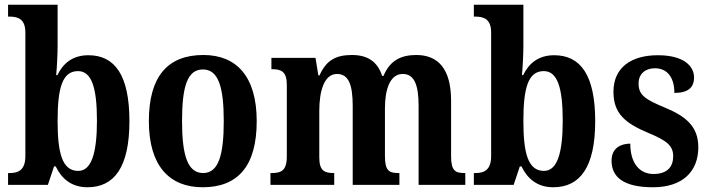

<svg xmlns="http://www.w3.org/2000/svg" viewBox="-20 -780 2995 810"><path d="M349 10C463 10 526 -76 526 -269C526 -462 465 -547 353 -547C287 -547 246 -513 222 -463H217C220 -493 223 -552 223 -586V-760H14V-710H19C56 -710 87 -700 87 -643V-121C87 -59 53 -50 21 -50H14V0H182L208 -78H215C240 -26 282 10 349 10ZM310 -59C242 -59 223 -135 223 -270C223 -409 243 -480 309 -480C366 -480 389 -412 389 -271C389 -135 366 -59 310 -59Z M835 10C985 10 1063 -81 1063 -269C1063 -457 978 -548 838 -548C687 -548 608 -457 608 -269C608 -81 694 10 835 10ZM837 -50C771 -50 748 -126 748 -269C748 -414 770 -487 836 -487C901 -487 924 -414 924 -269C924 -126 902 -50 837 -50Z M1121 0H1390V-50H1388C1349 -50 1327 -59 1327 -116V-312C1327 -395 1347 -468 1402 -468C1452 -468 1468 -419 1468 -333V0H1665V-50H1661C1622 -50 1604 -59 1604 -121V-324C1604 -402 1625 -468 1679 -468C1729 -468 1746 -419 1746 -333V0H1943V-50H1940C1901 -50 1883 -59 1883 -121V-355C1883 -490 1828 -548 1736 -548C1672 -548 1625 -525 1598 -460H1592C1572 -523 1527 -548 1465 -548C1396 -548 1356 -525 1328 -462H1323L1311 -536H1125V-488H1128C1166 -488 1190 -479 1190 -422V-120C1190 -59 1165 -50 1126 -50H1121Z M2314 10C2428 10 2491 -76 2491 -269C2491 -462 2430 -547 2318 -547C2252 -547 2211 -513 2187 -463H2182C2185 -493 2188 -552 2188 -586V-760H1979V-710H1984C2021 -710 2052 -700 2052 -643V-121C2052 -59 2018 -50 1986 -50H1979V0H2147L2173 -78H2180C2205 -26 2247 10 2314 10ZM2275 -59C2207 -59 2188 -135 2188 -270C2188 -409 2208 -480 2274 -480C2331 -480 2354 -412 2354 -271C2354 -135 2331 -59 2275 -59Z M2735 10C2858 10 2926 -55 2926 -159C2926 -249 2870 -291 2783 -327C2698 -362 2674 -381 2674 -428C2674 -469 2703 -492 2743 -492C2793 -492 2825 -456 2825 -388C2883 -388 2908 -411 2908 -453C2908 -502 2864 -547 2755 -547C2643 -547 2568 -495 2568 -393C2568 -301 2617 -260 2718 -218C2793 -187 2820 -165 2820 -121C2820 -77 2796 -46 2737 -46C2677 -46 2639 -93 2639 -174C2601 -174 2560 -157 2560 -102C2560 -34 2609 10 2735 10Z"/></svg>

Font: Noto Serif Tamil Condensed
Style: Bold Italic
Weight: 700
Width: 3
Italic angle: -12°
Designer: Indian Type Foundry, Tom Grace, and the Monotype Design Team
Foundry: Monotype Imaging Inc.
Version: Version 2.003